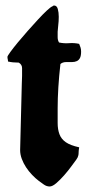

<svg xmlns="http://www.w3.org/2000/svg" viewBox="-20 -688 333 696"><path d="M170 -665Q173 -668 176 -668Q186 -668 189.5 -655.5Q193 -643 193 -627Q193 -611 191 -595Q189 -579 189 -573Q189 -564 189 -553Q189 -542 194 -534Q212 -530 230.5 -531.5Q249 -533 267 -529Q270 -522 272 -515.5Q274 -509 274 -501Q274 -486 270 -478Q266 -470 258.5 -466.5Q251 -463 241 -463Q231 -463 220 -463Q207 -463 199 -456Q194 -412 191.5 -371.5Q189 -331 189 -295Q189 -265 189 -242Q189 -219 195.5 -201.5Q202 -184 218.5 -172.5Q235 -161 267 -154Q265 -142 265 -135.5Q265 -129 264 -125Q263 -121 261.5 -117.5Q260 -114 257 -110Q251 -102 239 -85.5Q227 -69 212.5 -52.5Q198 -36 184 -24Q170 -12 160 -12Q149 -12 139 -19Q129 -26 121 -32Q109 -41 96.5 -54Q84 -67 74.5 -81.5Q65 -96 59 -112Q53 -128 53 -144L59 -383Q60 -398 60 -412.5Q60 -427 60 -441Q60 -454 48 -461Q26 -461 9 -465Q9 -470 8 -473.5Q7 -477 7 -482Q7 -485 17.5 -499.5Q28 -514 44.5 -534Q61 -554 80.5 -576Q100 -598 118 -617.5Q136 -637 150 -650Q164 -663 170 -665Z"/></svg>

Font: CAT Schmalfette Thannhaeuser
Style: Regular
Weight: 700
Designer: Peter Wiegel nach Herbert Thanhaeuser 1939/40
Foundry: CAT-Fonts, Peter Wiegel
Version: Version 1.000